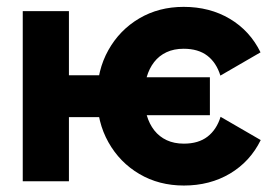

<svg xmlns="http://www.w3.org/2000/svg" viewBox="-20 -541 832 573"><path d="M333.1 -310.5V-197.3H606.4V-310.5ZM528.1 -395.5Q571.7 -395.5 598.7 -374.8Q625.8 -354 637.7 -315.4L757.5 -384.8Q726.1 -449 666 -484.8Q605.9 -520.5 528.1 -520.5Q453.9 -520.5 395.5 -486Q337.1 -451.6 303.4 -391.4Q269.7 -331.2 269.7 -253.9Q269.7 -176.6 303.6 -116.4Q337.4 -56.2 395.9 -21.8Q454.5 12.7 528.7 12.7Q606.4 12.7 666.6 -23.1Q726.7 -59 758.1 -123L638.3 -192.4Q626.4 -154.1 599.3 -133.2Q572.3 -112.3 528.7 -112.3Q499.7 -112.3 477.6 -122.6Q455.5 -132.9 440.5 -151.9Q425.6 -170.9 418 -196.9Q410.4 -222.9 410.4 -253.9Q410.4 -285.1 417.8 -311Q425.3 -336.9 440.1 -355.9Q454.9 -374.9 477 -385.2Q499.1 -395.5 528.1 -395.5ZM47.9 -507.8V0H185.7V-507.8ZM185.7 -316.4V-191.4H290.8V-316.4Z"/></svg>

Font: Giphurs SC
Style: Regular
Weight: 400
Version: Version 0.920